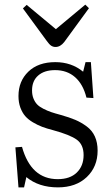

<svg xmlns="http://www.w3.org/2000/svg" viewBox="-20 -788 477 822"><path d="M217.8 -586.9Q207.5 -586.9 199.2 -592.3Q190.9 -597.7 180.2 -612.8L78.1 -752L94.2 -767.1L219.2 -663.1L345.2 -768.1L360.8 -752.9L254.9 -607.9Q238.3 -586.9 217.8 -586.9ZM59.1 14.2 45.9 -157.2 74.2 -159.2Q112.8 -21 227.1 -21Q279.8 -21 308.8 -49.3Q337.9 -77.6 337.9 -124Q337.9 -168.5 309.1 -189.7Q280.3 -210.9 206.1 -231Q179.7 -237.8 160.4 -245.1Q141.1 -252.4 120.8 -264.4Q100.6 -276.4 87.9 -291Q75.2 -305.7 67.1 -327.6Q59.1 -349.6 59.1 -377Q59.1 -440.4 101.3 -481.2Q143.6 -522 216.8 -522Q286.1 -522 335.9 -481L346.2 -522H369.1L379.9 -368.2L350.1 -370.1Q335.9 -427.2 301.5 -457.5Q267.1 -487.8 215.8 -487.8Q169.9 -487.8 143.6 -464.8Q117.2 -441.9 117.2 -400.9Q117.2 -381.3 123.3 -366.2Q129.4 -351.1 138.9 -341.1Q148.4 -331.1 165.8 -322.3Q183.1 -313.5 199 -308.1Q214.8 -302.7 240.2 -295.9Q276.9 -285.6 302.2 -274.9Q327.6 -264.2 351.1 -246.8Q374.5 -229.5 386.2 -203.6Q397.9 -177.7 397.9 -143.1Q397.9 -74.2 351.6 -30Q305.2 14.2 228 14.2Q146 14.2 92.8 -29.8L83 14.2Z"/></svg>

Font: Literata Light
Style: Regular
Weight: 300
Designer: Latin by Veronika Burian and Jose Scaglione. Greek by Irene Vlachou. Cyrillic by Vera Evstafieva.
Foundry: TypeTogether
Version: Version 3.021